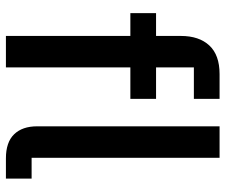

<svg xmlns="http://www.w3.org/2000/svg" viewBox="-78 -702 780 665"><g transform="rotate(90 312.5 -370.0)"><path d="M105 -431H26V-520H105V-606Q105 -669 138 -704.5Q171 -740 237 -740H323V-651H214V-520H323V-431H214V0H105ZM529 0Q473 0 445.5 -28.5Q418 -57 418 -108V-740H527V-89H599V0Z"/></g></svg>

Font: IBM Plex Sans KR Medium
Style: Regular
Weight: 500
Designer: Mike Abbink; Paul van der Laan; Pieter van Rosmalen; Wujin Sim; Chorong Kim; Dohee Lee;
Foundry: Sandoll Inc.
Version: Version 1.001